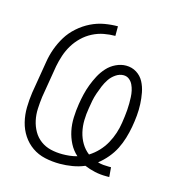

<svg xmlns="http://www.w3.org/2000/svg" viewBox="-85 -608 671 696"><g transform="rotate(15 250.0 -260.0)"><path d="M373 8Q351 8 330.5 3.5Q310 -1 291 -9Q270 0 246 4Q222 8 199 8Q170 8 143 2Q116 -4 94.5 -19Q73 -34 58.5 -56Q44 -78 37.5 -104.5Q31 -131 31.5 -159Q32 -187 36 -215L56 -335Q60 -361 69 -386Q78 -411 92 -434Q106 -457 127.5 -476Q149 -495 173.5 -507Q198 -519 223.5 -523.5Q249 -528 274 -528V-492Q253 -492 231.5 -488Q210 -484 189.5 -473.5Q169 -463 152.5 -447Q136 -431 124.5 -412Q113 -393 106 -372Q99 -351 95 -330L75 -210Q72 -187 71 -164.5Q70 -142 74.5 -121Q79 -100 89.5 -81.5Q100 -63 117 -50.5Q134 -38 155 -33Q176 -28 199 -28Q212 -28 226 -29.5Q240 -31 254 -35Q236 -51 225 -72.5Q214 -94 209 -118Q204 -142 205 -168Q206 -194 210 -219Q213 -238 217.5 -257Q222 -276 229 -294.5Q236 -313 245.5 -331Q255 -349 269 -364.5Q283 -380 302 -389Q321 -398 340 -398Q362 -398 379.5 -387Q397 -376 406.5 -358Q416 -340 420 -319Q424 -298 425 -276.5Q426 -255 424 -233Q422 -211 418 -189Q414 -167 407.5 -145.5Q401 -124 391 -104Q381 -84 365.5 -65.5Q350 -47 332 -33Q342 -30 352.5 -29Q363 -28 373 -28H382L385 8ZM293 -52Q312 -64 327 -80Q342 -96 352.5 -115Q363 -134 369.5 -154Q376 -174 379 -194Q381 -207 382.5 -219Q384 -231 385 -243.5Q386 -256 386 -268Q386 -280 385.5 -292Q385 -304 382.5 -315.5Q380 -327 375 -337.5Q370 -348 361 -355Q352 -362 340 -362Q325 -362 311 -352.5Q297 -343 288 -329.5Q279 -316 273 -301.5Q267 -287 262 -272.5Q257 -258 254 -243Q251 -228 249 -214Q245 -191 244.5 -168Q244 -145 249 -123.5Q254 -102 265 -83.5Q276 -65 293 -52Z"/></g></svg>

Font: Iosevka Extralight Oblique
Style: Regular
Weight: 200
Italic angle: -9°
Monospace: yes
Designer: Belleve Invis
Foundry: Belleve Invis
Version: Version 32.5.0; ttfautohint (v1.8.4)